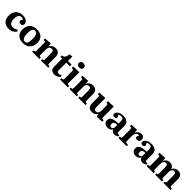

<svg xmlns="http://www.w3.org/2000/svg" viewBox="658 -3015 5271 5271"><g transform="rotate(45 3294.0 -379.5)"><path d="M290 14Q171 14 104 -56Q37 -126 37 -246Q37 -330 70 -393.5Q103 -457 164.5 -492.5Q226 -528 312 -528Q374 -528 418.5 -508.5Q463 -489 487 -457.5Q511 -426 511 -391Q511 -358 492 -334Q473 -310 430 -310Q397 -310 377.5 -325Q358 -340 358 -366Q358 -379 365.5 -396.5Q373 -414 392 -446Q359 -468 313 -468Q262 -468 231 -422Q200 -376 200 -283Q200 -192 236 -144Q272 -96 342 -96Q382 -96 416 -108.5Q450 -121 484 -146L517 -104Q481 -49 424.5 -17.5Q368 14 290 14Z M843 14Q717 14 645.5 -54Q574 -122 574 -247Q574 -339 609.5 -402Q645 -465 709.5 -496.5Q774 -528 861 -528Q940 -528 999 -499Q1058 -470 1091.5 -412.5Q1125 -355 1125 -269Q1125 -135 1050 -60.5Q975 14 843 14ZM857 -51Q909 -51 932.5 -97Q956 -143 956 -248Q956 -368 926.5 -416Q897 -464 845 -464Q796 -464 769 -422.5Q742 -381 742 -278Q742 -158 771.5 -104.5Q801 -51 857 -51Z M1194 0V-51L1234 -58Q1249 -60 1254 -69Q1259 -78 1259 -105V-391Q1259 -423 1253 -435Q1247 -447 1225 -450L1186 -455L1191 -509L1389 -521L1402 -513L1406 -419H1409Q1433 -471 1478 -499.5Q1523 -528 1584 -528Q1669 -528 1710 -481Q1751 -434 1751 -353V-98Q1751 -76 1756.5 -67.5Q1762 -59 1781 -56L1818 -51V0H1534V-50L1565 -55Q1582 -58 1587 -66.5Q1592 -75 1592 -98V-329Q1592 -391 1576 -415Q1560 -439 1519 -439Q1476 -439 1447 -408Q1418 -377 1418 -318V-100Q1418 -78 1422.5 -68.5Q1427 -59 1442 -57L1478 -50V0Z M2064 14Q1991 14 1951.5 -23Q1912 -60 1912 -139V-450H1841V-503Q1886 -509 1912 -528Q1938 -547 1951 -583Q1964 -619 1971 -675L2055 -686L2070 -678V-514H2210V-450H2070V-164Q2070 -126 2083 -105Q2096 -84 2130 -84Q2175 -84 2215 -115L2240 -72Q2208 -33 2165 -9.5Q2122 14 2064 14Z M2415 -605Q2370 -605 2344 -627.5Q2318 -650 2318 -689Q2318 -728 2343 -750.5Q2368 -773 2415 -773Q2462 -773 2487 -750.5Q2512 -728 2512 -689Q2512 -650 2486 -627.5Q2460 -605 2415 -605ZM2277 0V-52L2322 -58Q2339 -61 2344 -70.5Q2349 -80 2349 -106V-388Q2349 -421 2342.5 -433.5Q2336 -446 2313 -449L2275 -454L2280 -509L2495 -520L2508 -512V-105Q2508 -82 2512.5 -71.5Q2517 -61 2536 -58L2579 -51V0Z M2643 0V-51L2683 -58Q2698 -60 2703 -69Q2708 -78 2708 -105V-391Q2708 -423 2702 -435Q2696 -447 2674 -450L2635 -455L2640 -509L2838 -521L2851 -513L2855 -419H2858Q2882 -471 2927 -499.5Q2972 -528 3033 -528Q3118 -528 3159 -481Q3200 -434 3200 -353V-98Q3200 -76 3205.5 -67.5Q3211 -59 3230 -56L3267 -51V0H2983V-50L3014 -55Q3031 -58 3036 -66.5Q3041 -75 3041 -98V-329Q3041 -391 3025 -415Q3009 -439 2968 -439Q2925 -439 2896 -408Q2867 -377 2867 -318V-100Q2867 -78 2871.5 -68.5Q2876 -59 2891 -57L2927 -50V0Z M3522 14Q3442 14 3400 -31Q3358 -76 3358 -161V-392Q3358 -423 3352.5 -435.5Q3347 -448 3325 -451L3290 -456L3295 -510L3504 -521L3516 -513V-184Q3516 -121 3532 -98Q3548 -75 3587 -75Q3632 -75 3658 -107Q3684 -139 3684 -195V-392Q3684 -425 3678.5 -436.5Q3673 -448 3652 -451L3619 -455L3627 -510L3830 -521L3843 -513V-113Q3843 -84 3849.5 -73Q3856 -62 3875 -59L3915 -53L3914 -1L3709 8L3694 -82H3691Q3663 -36 3625 -11Q3587 14 3522 14Z M4129 14Q4058 14 4018 -22.5Q3978 -59 3978 -122Q3978 -179 4007.5 -212.5Q4037 -246 4100.5 -262Q4164 -278 4267 -283V-370Q4267 -426 4248 -451.5Q4229 -477 4181 -477Q4156 -477 4130.5 -469.5Q4105 -462 4091 -450Q4112 -421 4120 -404Q4128 -387 4128 -377Q4128 -355 4109 -340Q4090 -325 4055 -325Q4020 -325 4003 -342Q3986 -359 3986 -387Q3986 -424 4014 -456Q4042 -488 4092 -508Q4142 -528 4208 -528Q4317 -528 4371.5 -482Q4426 -436 4426 -335V-113Q4426 -67 4463 -67Q4482 -67 4505 -75L4515 -34Q4493 -12 4460.5 1Q4428 14 4395 14Q4345 14 4316.5 -9.5Q4288 -33 4281 -73Q4260 -33 4223.5 -9.5Q4187 14 4129 14ZM4194 -63Q4227 -63 4247 -85Q4267 -107 4267 -143V-233Q4198 -232 4166.5 -211Q4135 -190 4135 -139Q4135 -63 4194 -63Z M4543 0V-52L4583 -58Q4599 -60 4603.5 -70Q4608 -80 4608 -106V-389Q4608 -421 4603 -434Q4598 -447 4575 -450L4535 -455L4540 -509L4736 -521L4749 -513L4755 -417H4758Q4781 -470 4822 -499Q4863 -528 4913 -528Q4967 -528 4998.5 -498Q5030 -468 5030 -419Q5030 -373 5009 -347.5Q4988 -322 4944 -322Q4907 -322 4889 -337.5Q4871 -353 4871 -375Q4871 -389 4877.5 -404.5Q4884 -420 4900 -449Q4870 -460 4839.5 -445.5Q4809 -431 4788 -396.5Q4767 -362 4767 -314V-104Q4767 -80 4772 -70.5Q4777 -61 4795 -59L4865 -51V0Z M5222 14Q5151 14 5111 -22.5Q5071 -59 5071 -122Q5071 -179 5100.5 -212.5Q5130 -246 5193.5 -262Q5257 -278 5360 -283V-370Q5360 -426 5341 -451.5Q5322 -477 5274 -477Q5249 -477 5223.5 -469.5Q5198 -462 5184 -450Q5205 -421 5213 -404Q5221 -387 5221 -377Q5221 -355 5202 -340Q5183 -325 5148 -325Q5113 -325 5096 -342Q5079 -359 5079 -387Q5079 -424 5107 -456Q5135 -488 5185 -508Q5235 -528 5301 -528Q5410 -528 5464.5 -482Q5519 -436 5519 -335V-113Q5519 -67 5556 -67Q5575 -67 5598 -75L5608 -34Q5586 -12 5553.5 1Q5521 14 5488 14Q5438 14 5409.5 -9.5Q5381 -33 5374 -73Q5353 -33 5316.5 -9.5Q5280 14 5222 14ZM5287 -63Q5320 -63 5340 -85Q5360 -107 5360 -143V-233Q5291 -232 5259.5 -211Q5228 -190 5228 -139Q5228 -63 5287 -63Z M5636 0V-51L5676 -58Q5691 -60 5696 -69Q5701 -78 5701 -105V-391Q5701 -423 5695 -435Q5689 -447 5667 -450L5628 -455L5633 -509L5831 -521L5844 -513L5848 -419H5851Q5875 -470 5918.5 -499Q5962 -528 6018 -528Q6080 -528 6118.5 -500Q6157 -472 6171 -421Q6194 -471 6237.5 -499.5Q6281 -528 6338 -528Q6419 -528 6459 -481Q6499 -434 6499 -353V-98Q6499 -76 6504.5 -67.5Q6510 -59 6530 -56L6566 -51V0H6290V-50L6314 -55Q6331 -57 6335.5 -66Q6340 -75 6340 -98V-332Q6340 -394 6325 -416.5Q6310 -439 6274 -439Q6235 -439 6207.5 -409Q6180 -379 6180 -323V-100Q6180 -79 6183.5 -69Q6187 -59 6203 -56L6232 -50V0H5971V-50L5994 -55Q6011 -57 6016 -66Q6021 -75 6021 -98V-332Q6021 -395 6005.5 -417Q5990 -439 5955 -439Q5915 -439 5887.5 -408.5Q5860 -378 5860 -323V-100Q5860 -78 5864 -68.5Q5868 -59 5884 -56L5912 -50V0Z"/></g></svg>

Font: Literata 36pt
Style: Bold
Weight: 700
Designer: Latin by Veronika Burian and Jose Scaglione. Greek by Irene Vlachou. Cyrillic by Vera Evstafieva.
Foundry: TypeTogether
Version: Version 3.002